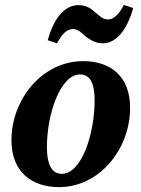

<svg xmlns="http://www.w3.org/2000/svg" viewBox="-20 -748 573 783"><path d="M220.6 15.1C386.7 15.1 510.6 -141.1 510.6 -308C510.6 -439.6 428.2 -498.7 319.2 -498.7C152.1 -498.7 26.7 -343 26.7 -175.9C26.7 -44.7 112.1 15.1 220.6 15.1ZM232.6 -39.2C198.1 -39.2 171.4 -64.3 171.4 -149.2C171.4 -284.6 226.8 -444.4 306.1 -444.4C341.4 -444.4 365.8 -418.9 365.8 -338.1C365.8 -198.4 311.3 -39.2 232.6 -39.2ZM174.6 -583.9 212.9 -571.3C231.4 -607.4 251.9 -629.5 277.3 -629.5C300.2 -629.5 315.2 -611.4 330.8 -598C349.3 -584 372.1 -571.4 398.8 -571.4C449.9 -571.4 495.4 -617.4 523.2 -715.2L484.9 -728C466.5 -691.2 445.2 -668.8 419.8 -668.8C397.6 -668.8 383.9 -685.2 365.6 -700.3C349.9 -714.3 329.4 -727.2 300.5 -727.2C248.5 -727.2 202.2 -682.6 174.6 -583.9Z"/></svg>

Font: Source Serif 4 Variable
Style: Italic
Weight: 400
Italic angle: -12°
Designer: Frank Grießhammer
Foundry: Adobe Systems Incorporated
Version: Version 4.004;hotconv 1.0.116;makeotfexe 2.5.65601